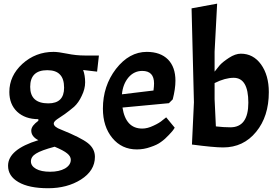

<svg xmlns="http://www.w3.org/2000/svg" viewBox="-20 -794 1493 1034"><path d="M23.4 98.6Q23.4 10.7 186.5 -39.1Q148.4 -58.6 148.4 -90.8Q148.4 -103.5 158.2 -117.2Q168 -129.9 186.5 -143.6Q186.5 -146.5 186.5 -152.3Q115.2 -152.3 72.3 -192.4Q30.3 -232.4 30.3 -298.8Q30.3 -385.7 100.6 -450.2Q171.9 -514.6 268.6 -514.6Q293.9 -514.6 341.8 -504.9Q389.6 -495.1 435.5 -495.1Q461.9 -495.1 512.7 -495.1Q510.7 -473.6 502.9 -408.2Q484.4 -410.2 427.7 -417Q438.5 -387.7 438.5 -350.6Q438.5 -314.5 419.9 -277.3Q403.3 -241.2 378.9 -218.8Q353.5 -197.3 329.1 -179.7Q304.7 -164.1 287.1 -151.4Q269.5 -138.7 269.5 -128.9Q269.5 -110.4 309.6 -95.7Q416 -52.7 453.1 -23.4Q491.2 6.8 491.2 50.8Q491.2 125 416 172.9Q341.8 219.7 239.3 219.7Q135.7 219.7 79.1 186.5Q23.4 154.3 23.4 98.6ZM325.2 -321.3Q325.2 -370.1 302.7 -392.6Q281.2 -416 234.4 -416Q142.6 -416 142.6 -326.2Q142.6 -237.3 240.2 -237.3Q325.2 -237.3 325.2 -321.3ZM361.3 66.4Q361.3 47.9 341.8 32.2Q323.2 16.6 274.4 -3.9Q201.2 15.6 173.8 33.2Q146.5 49.8 146.5 75.2Q146.5 99.6 173.8 115.2Q201.2 130.9 250 130.9Q298.8 130.9 330.1 113.3Q361.3 94.7 361.3 66.4Z M746.1 -101.6Q774.4 -101.6 806.6 -117.2Q838.9 -131.8 856.4 -147.5Q863.3 -152.3 875 -162.1Q886.7 -148.4 920.9 -106.4Q911.1 -88.9 889.6 -67.4Q869.1 -44.9 846.7 -29.3Q826.2 -13.7 790 -2Q754.9 10.7 716.8 10.7Q635.7 10.7 585 -50.8Q534.2 -112.3 534.2 -209Q534.2 -331.1 604.5 -422.9Q675.8 -514.6 770.5 -514.6Q843.8 -514.6 884.8 -473.6Q924.8 -432.6 924.8 -359.4Q924.8 -315.4 910.2 -258.8Q903.3 -252 889.6 -238.3Q827.1 -232.4 639.6 -214.8Q657.2 -101.6 746.1 -101.6ZM746.1 -412.1Q702.1 -412.1 671.9 -377Q641.6 -340.8 636.7 -286.1Q693.4 -293 806.6 -306.6Q809.6 -330.1 809.6 -344.7Q809.6 -412.1 746.1 -412.1Z M1277.3 -504.9Q1343.8 -504.9 1385.7 -447.3Q1427.7 -388.7 1427.7 -297.9Q1427.7 -167 1359.4 -84Q1291 0 1181.6 0Q1131.8 0 1013.7 -15.6Q1017.6 -91.8 1024.4 -243.2Q1021.5 -369.1 1011.7 -749Q1045.9 -754.9 1149.4 -774.4Q1145.5 -710 1135.7 -515.6Q1135.7 -489.3 1135.7 -408.2Q1147.5 -423.8 1163.1 -442.4Q1178.7 -460 1212.9 -482.4Q1247.1 -504.9 1277.3 -504.9ZM1238.3 -375Q1192.4 -375 1135.7 -346.7Q1135.7 -318.4 1135.7 -259.8Q1137.7 -223.6 1142.6 -113.3Q1184.6 -108.4 1220.7 -108.4Q1317.4 -108.4 1317.4 -241.2Q1317.4 -375 1238.3 -375Z"/></svg>

Font: Acme Polish
Style: Regular
Weight: 400
Designer: Juan Pablo del Peral
Version: Version 1.002